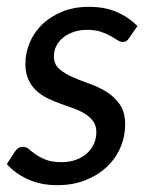

<svg xmlns="http://www.w3.org/2000/svg" viewBox="-22 -535 443 563"><path d="M357 -424Q353 -417.5 348.8 -414.8Q344.5 -412 338 -412Q330.5 -412 322.2 -417.5Q314 -423 302 -429.8Q290 -436.5 273.5 -442Q257 -447.5 233.5 -447.5Q211.5 -447.5 193.5 -441.2Q175.5 -435 162.8 -424.5Q150 -414 143 -400Q136 -386 136 -370Q136 -347 151.5 -333.2Q167 -319.5 190.2 -309.2Q213.5 -299 240.5 -289.5Q267.5 -280 290.8 -265.5Q314 -251 329.5 -228.5Q345 -206 345 -170Q345 -134.5 331 -102.2Q317 -70 291 -45.5Q265 -21 228.2 -6.5Q191.5 8 146 8Q97 8 59.2 -9.5Q21.5 -27 -2 -54L21.5 -90Q26 -97 31.8 -100.8Q37.5 -104.5 46 -104.5Q54.5 -104.5 62.8 -97.5Q71 -90.5 83 -82Q95 -73.5 112.8 -66.5Q130.5 -59.5 158 -59.5Q182 -59.5 201 -66.5Q220 -73.5 233.2 -85.5Q246.5 -97.5 253.5 -113.5Q260.5 -129.5 260.5 -147.5Q260.5 -166.5 251.5 -179Q242.5 -191.5 228 -200.8Q213.5 -210 194.8 -216.8Q176 -223.5 156.5 -230.5Q137 -237.5 118.2 -246.5Q99.5 -255.5 85 -268.8Q70.5 -282 61.5 -301.2Q52.5 -320.5 52.5 -348Q52.5 -380 65.2 -410.2Q78 -440.5 102.2 -463.8Q126.5 -487 161 -501Q195.5 -515 239 -515Q285.5 -515 320.5 -499.8Q355.5 -484.5 381 -458.5Z"/></svg>

Font: Lato Medium
Style: Italic
Weight: 500
Italic angle: -7°
Designer: Lukasz Dziedzic
Foundry: tyPoland Lukasz Dziedzic
Version: Version 2.006; 2014-01-15